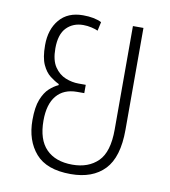

<svg xmlns="http://www.w3.org/2000/svg" viewBox="-69 -615 605 683"><g transform="rotate(10 234.0 -273.0)"><path d="M231 9Q144 9 104 -37Q64 -83 64 -157Q64 -204 75 -231.5Q86 -259 102 -273.5Q118 -288 134 -295V-299Q119 -306 102 -319Q85 -332 73.5 -357Q62 -382 62 -427Q62 -484 92 -519.5Q122 -555 177 -555Q218 -555 244 -542L237 -510Q229 -514 214 -517.5Q199 -521 184 -521Q147 -521 123.5 -497Q100 -473 100 -422Q100 -379 116 -355.5Q132 -332 155.5 -322.5Q179 -313 203 -313H229V-283H203Q155 -283 129 -252Q103 -221 103 -162Q103 -93 136.5 -59Q170 -25 231 -25Q289 -25 323.5 -59Q358 -93 358 -174V-548H396V-180Q396 -81 353 -36Q310 9 231 9Z"/></g></svg>

Font: Noto Sans Thai Cond ExtLt
Style: Regular
Weight: 200
Width: 3
Designer: Monotype Design Team
Foundry: Monotype Imaging Inc.
Version: Version 2.002; ttfautohint (v1.8.4.7-5d5b)